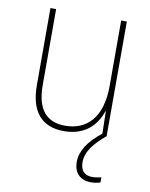

<svg xmlns="http://www.w3.org/2000/svg" viewBox="-84 -590 681 869"><g transform="rotate(10 256.5 -155.5)"><path d="M341 133C341 83 379 40 427 0H428V-528H402V-227C402 -82 334 -15 234 -15C150 -15 103 -65 103 -179V-528H77V-174C77 -53 130 10 233 10C335 10 383 -51 403 -111H405L407 -9C346 39 315 87 315 137C315 190 348 217 393 217C411 217 428 213 437 210V186C428 189 411 192 395 192C359 192 341 171 341 133Z"/></g></svg>

Font: Noto Sans Armenian SemiCondensed Thin
Style: Regular
Weight: 100
Width: 4
Designer: Monotype Design Team
Foundry: Monotype Imaging Inc.
Version: Version 2.008